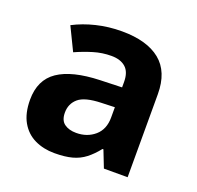

<svg xmlns="http://www.w3.org/2000/svg" viewBox="-104 -669 813 791"><g transform="rotate(20 302.0 -273.5)"><path d="M302 -557Q412 -557 470.5 -509.5Q529 -462 529 -364V0H425L396 -74H392Q369 -45 344.5 -26Q320 -7 288.5 1.5Q257 10 211 10Q163 10 124.5 -8.5Q86 -27 64 -65.5Q42 -104 42 -163Q42 -250 103 -291.5Q164 -333 286 -337L381 -340V-364Q381 -407 358.5 -427Q336 -447 296 -447Q256 -447 218 -435.5Q180 -424 142 -407L93 -508Q137 -531 190.5 -544Q244 -557 302 -557ZM323 -251Q251 -249 223 -225Q195 -201 195 -162Q195 -128 215 -113.5Q235 -99 267 -99Q315 -99 348 -127.5Q381 -156 381 -208V-253Z"/></g></svg>

Font: Noto Sans Gurmukhi
Style: Regular
Weight: 400
Designer: Jelle Bosma - Monotype Design Team
Foundry: Monotype Imaging Inc.
Version: Version 2.003